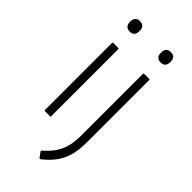

<svg xmlns="http://www.w3.org/2000/svg" viewBox="-261 -713 958 958"><g transform="rotate(45 218.0 -233.5)"><path d="M93 0Q87 0 87 -6V-476Q87 -482 93 -482H125Q131 -482 131 -476V-6Q131 0 125 0ZM109 -580Q93 -580 84.5 -589Q76 -598 76 -613V-620Q76 -635 84.5 -644Q93 -653 109 -653Q126 -653 134 -644Q142 -635 142 -620V-613Q142 -598 134 -589Q126 -580 109 -580ZM245 185Q241 188 237 184L218 158Q216 155 216.5 153.5Q217 152 219 150Q248 125 267 98.5Q286 72 295.5 38.5Q305 5 305 -41V-476Q305 -480 306.5 -481Q308 -482 311 -482H343Q347 -482 348 -481Q349 -480 349 -476V-39Q349 16 338 55Q327 94 304.5 125Q282 156 245 185ZM327 -580Q311 -580 302.5 -589Q294 -598 294 -613V-620Q294 -635 302.5 -644Q311 -653 327 -653Q344 -653 352 -644Q360 -635 360 -620V-613Q360 -598 352 -589Q344 -580 327 -580Z"/></g></svg>

Font: Sofia Sans ExtraLight
Style: Regular
Weight: 250
Version: Version 4.100-B